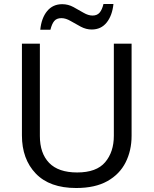

<svg xmlns="http://www.w3.org/2000/svg" viewBox="-20 -933 771 963"><path d="M640 -714V-252Q640 -178 610 -118.5Q580 -59 518.5 -24.5Q457 10 362 10Q229 10 159.5 -62.5Q90 -135 90 -254V-714H180V-251Q180 -164 226.5 -116Q273 -68 367 -68Q464 -68 507.5 -119.5Q551 -171 551 -252V-714ZM182 -784Q188 -843 216.5 -877.5Q245 -912 292 -912Q322 -912 348.5 -897.5Q375 -883 399 -869Q423 -855 444 -855Q467 -855 479.5 -869.5Q492 -884 499 -913H549Q543 -855 515 -820Q487 -785 440 -785Q412 -785 385.5 -799Q359 -813 334.5 -827.5Q310 -842 288 -842Q264 -842 252 -827.5Q240 -813 233 -784Z"/></svg>

Font: Noto IKEA Arabic
Style: Regular
Weight: 400
Designer: Monotype Design Team
Foundry: Monotype Imaging Inc.
Version: Version 1.200